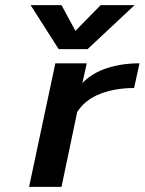

<svg xmlns="http://www.w3.org/2000/svg" viewBox="-20 -726 562 746"><path d="M99 -706H219L273 -606L371 -706H503L320 -535H208ZM195 -480H317L300 -403Q337 -442 395 -461Q453 -480 522 -480L501 -384Q428 -384 369.5 -361.5Q311 -339 280 -291L219 0H93Z"/></svg>

Font: Prompt Medium
Style: Italic
Weight: 500
Italic angle: -12°
Designer: Katatrad Team
Foundry: CadsonDemak
Version: Version 1.001